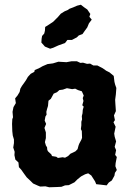

<svg xmlns="http://www.w3.org/2000/svg" viewBox="-20 -776 557 812"><path d="M240 14 219 15 188 16 172 12 150 13 140 9 120 0 109 -11 93 -26 82 -41 70 -58 60 -69 58 -89 45 -101 41 -120 42 -134 36 -152 39 -171V-186L34 -203L32 -221L31 -252L32 -272L35 -280L33 -303L37 -323L47 -340L44 -360L54 -372L63 -387L66 -401L73 -413L81 -424L90 -437L98 -451L110 -464L125 -472L127 -480L144 -487L160 -496L181 -505L204 -508L227 -515L261 -513L283 -517H305L320 -510L331 -511L348 -506L361 -507L375 -499H392L415 -487L429 -477L443 -470L461 -455L464 -430L467 -418L472 -404L470 -377L467 -354L468 -336L469 -322L470 -306L462 -288L466 -268L460 -259L469 -240L463 -211L465 -198L471 -178L465 -155L471 -141L467 -121L474 -112L469 -86L468 -73L474 -57L466 -45L464 -33L453 -13L440 -4L431 8L406 5L387 3L382 -9L366 -34L353 -43L340 -39L323 -30L308 -18L295 -5L271 7L255 8ZM225 -108 245 -111 255 -109 268 -116 278 -126 289 -131 299 -136 308 -145 312 -160 315 -168 324 -185 327 -193 326 -222 322 -230 324 -246V-261L327 -271L326 -285L329 -297L330 -311L334 -325L328 -331L333 -349L330 -361L334 -372L326 -390L310 -395L298 -401L285 -399L263 -403L246 -397L231 -395L221 -386L207 -380L201 -369L195 -358L185 -350L183 -328L179 -315L176 -303L177 -291L172 -283L169 -266L175 -252L168 -235L174 -216V-202V-192L170 -175L174 -161L179 -153L180 -142L183 -136L197 -123L200 -116L218 -113ZM192 -570 170 -579 155 -596 156 -612 158 -624 167 -634 170 -646 171 -662 187 -672 205 -684 219 -698 225 -704 237 -718 253 -728 267 -734 274 -739 290 -745 306 -752 322 -756 336 -745 349 -736 362 -717 358 -705 368 -693 362 -685 356 -677 349 -660 338 -645 329 -632 313 -626 305 -618 284 -607H265L255 -594L227 -584L205 -574Z"/></svg>

Font: Winky Rough SemiBold
Style: Regular
Weight: 600
Designer: Simon Atzbach
Foundry: typofactur
Version: Version 1.206; ttfautohint (v1.8.4.7-5d5b)